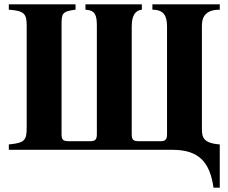

<svg xmlns="http://www.w3.org/2000/svg" viewBox="-20 -696 1060 892"><path d="M756 -72C756 -48 748 -40 726 -40H627C599 -40 592 -46 592 -73V-574C592 -624 609 -648 639 -651V-676H377V-651C424 -648 430 -624 430 -574V-72C430 -48 422 -40 400 -40H301C273 -40 266 -46 266 -73V-576C266 -632 266 -643 331 -651V-676H21V-651C93 -646 104 -632 104 -576V-106C104 -44 96 -32 21 -25V0H781C904 0 955 57 972 176H1001V-25C923 -31 918 -59 918 -99V-577C918 -625 943 -651 1001 -651V-676H688V-651C741 -651 756 -622 756 -573Z"/></svg>

Font: XITS Math
Style: Bold
Weight: 700
Designer: MicroPress Inc., with final additions and corrections provided by Coen Hoffman, Elsevier (retired)
Version: Version 1.105